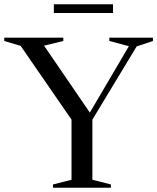

<svg xmlns="http://www.w3.org/2000/svg" viewBox="-31 -882 739 902"><path d="M66 -666.5 -11 -689.5V-705H266.5V-689.5L176 -667.5L403 -335.5L381 -336L574.5 -665L482.5 -689.5V-705H687.5V-689.5L611 -664L403 -320V-37.5L490 -15.5V0H218V-15.5L305 -37.5V-320ZM222 -821V-862H500V-821Z"/></svg>

Font: Newsreader 60pt
Style: Regular
Weight: 400
Designer: Hugues Gentile
Foundry: Production Type
Version: Version 1.003